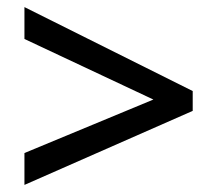

<svg xmlns="http://www.w3.org/2000/svg" viewBox="-20 -633 615 542"><path d="M49 -201 413 -352 49 -523V-613L524 -376V-320L49 -111Z"/></svg>

Font: Noto Sans Khmer Medium
Style: Regular
Weight: 500
Version: Version 2.003